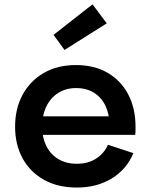

<svg xmlns="http://www.w3.org/2000/svg" viewBox="-20 -853 689 884"><path d="M334 10.5Q246 10.5 182.2 -25.2Q118.5 -61 84 -124Q49.5 -187 49.5 -269.5Q49.5 -353 84.2 -417Q119 -481 181.8 -517.2Q244.5 -553.5 329 -553.5Q414.5 -553.5 476 -517.5Q537.5 -481.5 570.8 -417.5Q604 -353.5 604 -269.5Q604 -255.5 603.8 -246.8Q603.5 -238 602.5 -232H482Q483 -241.5 483.5 -252Q484 -262.5 484 -276.5Q484 -326.5 466 -365Q448 -403.5 413.5 -425.5Q379 -447.5 330 -447.5Q283.5 -447.5 248.2 -425.2Q213 -403 193.5 -362.8Q174 -322.5 174 -269.5Q174 -219.5 193.2 -181Q212.5 -142.5 248.2 -120.8Q284 -99 334 -99Q385.5 -99 422.5 -122.8Q459.5 -146.5 477 -186.5L594 -148Q564 -74.5 495.5 -32Q427 10.5 334 10.5ZM127 -232V-317.5H546.5L570 -232ZM406 -833 471.5 -745.5 277 -623 226.5 -692.5Z"/></svg>

Font: Hepta Slab ExtraLight SemiBold
Style: Regular
Weight: 600
Version: Version 1.102